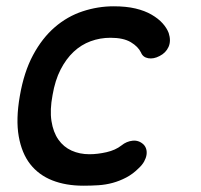

<svg xmlns="http://www.w3.org/2000/svg" viewBox="-20 -580 640 610"><path d="M43 -275Q56 -351 85 -405Q114 -459 154 -493.5Q194 -528 242.5 -544Q291 -560 341 -560Q381 -560 410.5 -553Q440 -546 461.5 -533.5Q483 -521 496.5 -506Q510 -491 516 -475Q524 -450 515.5 -431Q507 -412 487 -402Q468 -392 451 -395Q434 -398 428 -413Q419 -432 395.5 -446Q372 -460 331 -460Q298 -460 268 -449Q238 -438 214 -415.5Q190 -393 172.5 -359Q155 -325 147 -278Q138 -231 143.5 -195.5Q149 -160 165.5 -136.5Q182 -113 207.5 -101.5Q233 -90 264 -90Q290 -90 318.5 -96.5Q347 -103 366 -118Q382 -131 401.5 -133Q421 -135 436 -121Q442 -115 444.5 -106.5Q447 -98 445.5 -88Q444 -78 438 -67Q432 -56 420 -45Q402 -27 381 -16Q360 -5 338 1Q316 7 292.5 8.5Q269 10 245 10Q189 10 146 -7Q103 -24 76 -58.5Q49 -93 39.5 -147Q30 -201 43 -275Z"/></svg>

Font: Maple Mono NL Medium
Style: Italic
Weight: 500
Italic angle: -10°
Monospace: yes
Designer: subframe7536
Version: Version 7.000